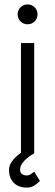

<svg xmlns="http://www.w3.org/2000/svg" viewBox="-20 -695 250 870"><path d="M75 0V-500H135V0ZM105 -585Q86 -585 73 -598Q60 -611 60 -630Q60 -649 73 -662Q86 -675 105 -675Q124 -675 137 -662Q150 -649 150 -630Q150 -611 137 -598Q124 -585 105 -585ZM135 0Q135 0 125.5 5.5Q116 11 103 21.5Q90 32 80.5 45.5Q71 59 71 75Q71 87 79.5 93.5Q88 100 101 100Q112 100 123.5 91.5Q135 83 135 83L161 125Q148 138 134 146.5Q120 155 101 155Q64 155 42.5 133.5Q21 112 21 75Q21 56 32 39.5Q43 23 58 10.5Q73 -2 84 -9Q95 -16 95 -16Z"/></svg>

Font: Epunda Sans Light
Style: Regular
Weight: 300
Designer: Simon Atzbach
Foundry: typofactur
Version: Version 2.204; ttfautohint (v1.8.4.7-5d5b)